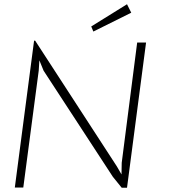

<svg xmlns="http://www.w3.org/2000/svg" viewBox="-20 -887 796 907"><path d="M141 -695H146L532 -101L554 -63L555 -118L628 -686H670L580 0H555L513 -52L186 -553L166 -602L163 -554L90 -1H50ZM411 -762 580 -867 600 -827 421 -738Z"/></svg>

Font: Bellota Text Light
Style: Italic
Weight: 300
Italic angle: -7.5°
Designer: Kemie Guaida
Foundry: Kemie Guaida
Version: Version 4.001